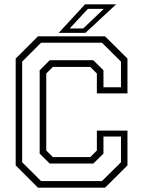

<svg xmlns="http://www.w3.org/2000/svg" viewBox="-20 -868 662 888"><path d="M155.5 0 52.5 -103V-597L155.5 -700H466L569.5 -597V-436H428V-528L397.5 -558.5H224.5L194 -528V-172L224.5 -141.5H397.5L428 -172V-264H569.5V-103L466 0ZM170 -30.5H451.5L539.5 -117.5V-236.5H458.5V-157.5L411.5 -111.5H210L163.5 -157.5V-543L210 -589.5H411.5L458.5 -543V-464.5H539.5V-583L451.5 -670.5H170L82.5 -583V-117.5ZM251.5 -716 373.5 -848H517L375 -716ZM302.5 -736.5H365L460 -827H386.5Z"/></svg>

Font: Tourney Light
Style: Regular
Weight: 300
Version: Version 1.015